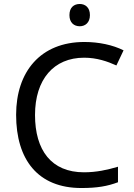

<svg xmlns="http://www.w3.org/2000/svg" viewBox="-20 -935 672 965"><path d="M381 -915C352 -915 329 -898 329 -859C329 -821 352 -803 381 -803C408 -803 432 -821 432 -859C432 -898 408 -915 381 -915ZM403 -645C467 -645 521 -626 565 -606L601 -682C547 -709 477 -724 404 -724C183 -724 61 -574 61 -358C61 -133 170 10 389 10C468 10 520 1 573 -19V-97C519 -81 464 -69 402 -69C238 -69 156 -180 156 -357C156 -536 250 -645 403 -645Z"/></svg>

Font: Noto Sans Newa
Style: Regular
Weight: 400
Designer: Monotype Design Team
Foundry: Monotype Imaging Inc.
Version: Version 2.007